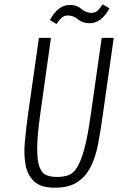

<svg xmlns="http://www.w3.org/2000/svg" viewBox="-20 -863 549 893"><path d="M161 -687 110 -329Q101 -263 95.5 -202Q90 -141 99.5 -93.5Q109 -46 140 -18Q171 10 235 10Q301 10 340 -16Q379 -42 402 -87.5Q425 -133 436.5 -194.5Q448 -256 458 -328L509 -687H453L402 -328Q388 -229 372.5 -171.5Q357 -114 338.5 -84.5Q320 -55 297 -47.5Q274 -40 246 -40Q218 -40 196.5 -48Q175 -56 164 -85.5Q153 -115 153 -173Q153 -231 167 -331L217 -687ZM243 -751Q255 -770 266.5 -780.5Q278 -791 295 -791Q321 -791 342.5 -773Q364 -755 397 -755Q423 -755 446 -771.5Q469 -788 489 -824L457 -843Q447 -826 435 -814.5Q423 -803 406 -803Q380 -803 358.5 -821.5Q337 -840 304 -840Q278 -840 255 -823Q232 -806 212 -770Z"/></svg>

Font: Secuela Light
Style: Italic
Weight: 300
Italic angle: -8°
Designer: Fernando Haro
Foundry: deFharo
Version: Version 1.708